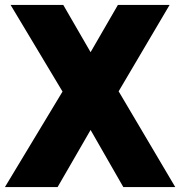

<svg xmlns="http://www.w3.org/2000/svg" viewBox="-46 -760 732 780"><path d="M-26 0 208 -388 -3 -740H211L322 -548L433 -740H643L436 -389L666 0H455L322 -232L188 0Z"/></svg>

Font: Encode Sans Cnd Black
Style: Regular
Weight: 900
Width: 3
Designer: Multiple Designers
Foundry: Impallari Type
Version: Version 3.002; ttfautohint (v1.8.3) -l 8 -r 50 -G 200 -x 14 